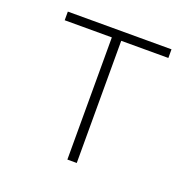

<svg xmlns="http://www.w3.org/2000/svg" viewBox="-100 -630 731 731"><g transform="rotate(20 265.0 -265.0)"><path d="M246 0V-495H55V-530H475V-495H284V0Z"/></g></svg>

Font: Noto Sans Mono Condensed ExtraLight
Style: Regular
Weight: 200
Width: 3
Designer: Monotype Design Team
Foundry: Monotype Imaging Inc.
Version: Version 2.014; ttfautohint (v1.8.4.7-5d5b)